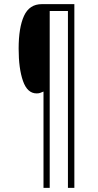

<svg xmlns="http://www.w3.org/2000/svg" viewBox="-20 -780 473 927"><path d="M339 127H308V-727H220V127H190V-338Q181 -334 174 -331.5Q167 -329 157 -329Q112 -329 91 -389Q70 -449 70 -545Q70 -647 96 -703.5Q122 -760 182 -760H339Z"/></svg>

Font: Noto Sans Lao ExtraCondensed ExtraLight
Style: Regular
Weight: 200
Width: 2
Designer: Monotype Design Team
Foundry: Monotype Imaging Inc.
Version: Version 2.003; ttfautohint (v1.8.4.7-5d5b)